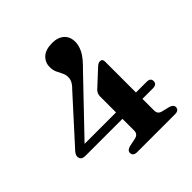

<svg xmlns="http://www.w3.org/2000/svg" viewBox="-193 -871 1015 1015"><g transform="rotate(-45 315.0 -363.0)"><path d="M328.5 -347Q328.5 -367.5 343 -382.5L431.5 -464.5Q441 -473.5 447.2 -476.2Q453.5 -479 459.5 -479Q477.5 -479 477.5 -458.5V-227.5H556.5Q586.5 -227.5 586.5 -204.5Q586.5 -179.5 555.5 -179.5H478V-92Q478 -77 485.5 -69.2Q493 -61.5 507 -58.5L546.5 -49Q572.5 -41.5 572.5 -24Q572.5 0 541 0H260Q229 0 229 -24Q229 -42.5 254.5 -49L300 -58.5Q328.5 -64.5 328.5 -91.5V-179.5H51.5Q18 -179.5 18 -208Q18 -215.5 23 -224.2Q28 -233 40.5 -245.5L244 -470Q264 -489.5 273 -504.8Q282 -520 282 -537.5Q282 -556.5 274 -572Q266 -587.5 258 -604.5Q250 -621.5 250 -645Q250 -680 275 -703Q300 -726 350 -726Q391 -726 415.8 -704.2Q440.5 -682.5 440.5 -643Q440.5 -617 425.5 -586Q410.5 -555 358.5 -504.5L93.5 -227.5H328.5Z"/></g></svg>

Font: Fraunces 9pt SemiBold
Style: Regular
Weight: 600
Version: Version 1.000;[b76b70a41]